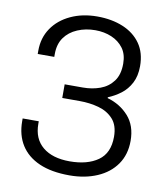

<svg xmlns="http://www.w3.org/2000/svg" viewBox="-80 -765 733 845"><g transform="rotate(10 286.0 -343.0)"><path d="M287 12Q206 12 151.5 -12Q97 -36 69 -80.5Q41 -125 41 -187V-199H113V-188Q113 -121 156.5 -85Q200 -49 277 -49Q356 -49 403.5 -82.5Q451 -116 451 -189Q451 -240 425.5 -268Q400 -296 360 -307Q320 -318 275 -318H197V-379H278Q320 -379 355.5 -392Q391 -405 413 -434.5Q435 -464 435 -513Q435 -555 415 -582Q395 -609 362 -623Q329 -637 289 -637Q246 -637 209.5 -621.5Q173 -606 152 -576.5Q131 -547 131 -503V-490H57V-505Q57 -562 86.5 -605.5Q116 -649 168.5 -673.5Q221 -698 287 -698Q352 -698 402.5 -677Q453 -656 481.5 -615.5Q510 -575 510 -515Q510 -471 493.5 -439.5Q477 -408 450.5 -388Q424 -368 394 -356V-352Q451 -336 488.5 -294Q526 -252 526 -184Q526 -123 495.5 -79Q465 -35 410.5 -11.5Q356 12 287 12Z"/></g></svg>

Font: Archivo SemiBold Light
Style: Regular
Weight: 300
Version: Version 2.001